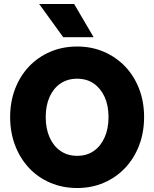

<svg xmlns="http://www.w3.org/2000/svg" viewBox="-20 -930 776 966"><path d="M368 16Q368 16 368 16Q368 16 368 16Q295 16 233 -10.5Q171 -37 126 -85Q81 -133 56 -198.5Q31 -264 31 -341Q31 -418 56 -483Q81 -548 126 -595.5Q171 -643 233 -669.5Q295 -696 368 -696Q441 -696 502.5 -669.5Q564 -643 609.5 -595.5Q655 -548 680 -483Q705 -418 705 -341Q705 -264 680 -198.5Q655 -133 609.5 -85Q564 -37 502.5 -10.5Q441 16 368 16ZM368 -146Q368 -146 368 -146Q368 -146 368 -146Q417 -146 452 -170.5Q487 -195 506.5 -239Q526 -283 526 -341Q526 -399 506.5 -442Q487 -485 452 -509.5Q417 -534 368 -534Q320 -534 284.5 -510Q249 -486 229.5 -442.5Q210 -399 210 -341Q210 -283 229.5 -239Q249 -195 284.5 -170.5Q320 -146 368 -146ZM451 -743Q414 -743 375 -743Q336 -743 298 -743Q268 -784 237.5 -826.5Q207 -869 177 -910Q221 -910 265.5 -910Q310 -910 353 -910Q377 -869 402 -826.5Q427 -784 451 -743Z"/></svg>

Font: Tilt Warp
Style: Regular
Weight: 400
Designer: Andy Clymer
Foundry: Andy Clymer
Version: Version 1.000